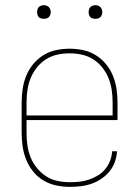

<svg xmlns="http://www.w3.org/2000/svg" viewBox="-20 -717 540 745"><path d="M251 8Q224 8 198 2.5Q172 -3 149 -16.5Q126 -30 109 -51Q92 -72 82 -96.5Q72 -121 68 -147.5Q64 -174 64 -200V-320Q64 -346 68 -372.5Q72 -399 82 -423.5Q92 -448 109 -468.5Q126 -489 148.5 -503Q171 -517 197.5 -522.5Q224 -528 250 -528Q276 -528 302.5 -522.5Q329 -517 351.5 -503Q374 -489 391 -468.5Q408 -448 418 -423.5Q428 -399 432 -372.5Q436 -346 436 -320V-251H83V-200Q83 -176 86.5 -152Q90 -128 99 -106Q108 -84 123.5 -65Q139 -46 159 -33Q179 -20 203 -15Q227 -10 251 -10Q270 -10 288.5 -12Q307 -14 325 -20Q343 -26 359.5 -36Q376 -46 388 -60.5Q400 -75 407 -93Q414 -111 415 -130H434Q433 -109 425.5 -88.5Q418 -68 404.5 -51.5Q391 -35 373 -23Q355 -11 335 -4Q315 3 293.5 5.5Q272 8 251 8ZM83 -269H417V-320Q417 -344 413.5 -368Q410 -392 401 -414Q392 -436 377 -455Q362 -474 341.5 -487Q321 -500 297.5 -505Q274 -510 250 -510Q226 -510 202.5 -505Q179 -500 158.5 -487Q138 -474 123 -455Q108 -436 99 -414Q90 -392 86.5 -368Q83 -344 83 -320ZM350 -644Q345 -644 339.5 -645.5Q334 -647 330.5 -650.5Q327 -654 325.5 -659.5Q324 -665 324 -670Q324 -675 325.5 -680.5Q327 -686 330.5 -689.5Q334 -693 339.5 -695Q345 -697 350 -697Q355 -697 360.5 -695Q366 -693 369.5 -689.5Q373 -686 375 -680.5Q377 -675 377 -670Q377 -665 375 -659.5Q373 -654 369.5 -650.5Q366 -647 360.5 -645.5Q355 -644 350 -644ZM150 -644Q145 -644 139.5 -645.5Q134 -647 130.5 -650.5Q127 -654 125.5 -659.5Q124 -665 124 -670Q124 -675 125.5 -680.5Q127 -686 130.5 -689.5Q134 -693 139.5 -695Q145 -697 150 -697Q155 -697 160.5 -695Q166 -693 169.5 -689.5Q173 -686 175 -680.5Q177 -675 177 -670Q177 -665 175 -659.5Q173 -654 169.5 -650.5Q166 -647 160.5 -645.5Q155 -644 150 -644Z"/></svg>

Font: Iosevka Term Curly Thin
Style: Regular
Weight: 100
Designer: Belleve Invis
Foundry: Belleve Invis
Version: Version 32.3.0